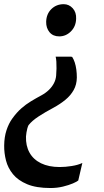

<svg xmlns="http://www.w3.org/2000/svg" viewBox="-28 -770 512 942"><path d="M326 -491Q333.5 -479.5 338.8 -463.5Q344 -447.5 346.5 -428.5Q349 -409.5 349 -389.5Q348.5 -355 333.5 -328.2Q318.5 -301.5 293 -280.5Q267.5 -259.5 234.5 -241.5Q193 -219.5 161 -198.5Q129 -177.5 112 -156Q108.5 -149 106 -139.5Q103.5 -130 101.8 -119.8Q100 -109.5 99.5 -100Q98 -55 116.8 -21.2Q135.5 12.5 173.2 31Q211 49.5 265 49.5Q292.5 49.5 324 44.5Q355.5 39.5 376 29.5L356 115.5Q350 121 329.8 129.8Q309.5 138.5 280.8 145.5Q252 152.5 219.5 152.5Q150 152.5 105.2 133.8Q60.5 115 35.8 84.8Q11 54.5 1.5 17.8Q-8 -19 -7.5 -56Q-7 -98 3.8 -130.8Q14.5 -163.5 32 -188Q54 -218.5 76.5 -238.2Q99 -258 123.8 -273Q148.5 -288 176.5 -303Q196.5 -314 212 -329Q227.5 -344 236.8 -362Q246 -380 247.5 -399.5Q249 -416 249.2 -434Q249.5 -452 248.5 -467.5Q247.5 -483 245 -492H319ZM345.5 -678Q344.5 -640.5 320 -616Q295.5 -591.5 262.5 -591.5Q232 -591.5 215 -612Q198 -632.5 198.5 -663Q199.5 -701.5 224 -725.5Q248.5 -749.5 284.5 -749.5Q310.5 -749.5 328.8 -729.5Q347 -709.5 345.5 -678Z"/></svg>

Font: Merriweather
Style: Bold Italic
Weight: 700
Italic angle: -7.8°
Version: Version 2.101